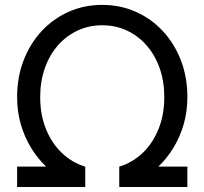

<svg xmlns="http://www.w3.org/2000/svg" viewBox="-20 -752 822 772"><path d="M322.8 0V-82H48.8V0ZM733.4 0V-82H459.5V0ZM48.8 -361.3Q48.8 -304.2 63.5 -252.9Q78.1 -201.7 104.5 -158.4Q130.9 -115.2 165.5 -82H322.8Q269.5 -98.1 228.8 -137Q188 -175.8 164.8 -233.2Q141.6 -290.5 141.6 -361.3Q141.6 -425.3 160.4 -478.3Q179.2 -531.2 213.1 -569.8Q247.1 -608.4 292.5 -629.4Q337.9 -650.4 391.1 -650.4V-732.4Q318.8 -732.4 256.6 -704.8Q194.3 -677.2 147.7 -627.2Q101.1 -577.1 75 -509.5Q48.8 -441.9 48.8 -361.3ZM733.4 -361.3Q733.4 -441.9 707.3 -509.5Q681.2 -577.1 634.5 -627.2Q587.9 -677.2 525.6 -704.8Q463.4 -732.4 391.1 -732.4V-650.4Q444.3 -650.4 489.7 -629.4Q535.2 -608.4 569.1 -569.8Q603 -531.2 621.8 -478.3Q640.6 -425.3 640.6 -361.3Q640.6 -290.5 617.4 -233.2Q594.2 -175.8 553.5 -137Q512.7 -98.1 459.5 -82H616.7Q651.4 -115.2 677.7 -158.4Q704.1 -201.7 718.8 -252.9Q733.4 -304.2 733.4 -361.3Z"/></svg>

Font: Giphurs SC
Style: Regular
Weight: 400
Version: Version 0.920